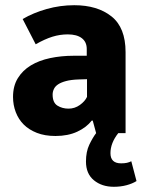

<svg xmlns="http://www.w3.org/2000/svg" viewBox="-20 -511 557 737"><path d="M434 0Q404 38 404 77Q404 116 445 116Q458 116 467 114Q476 112 484 108L504 184Q488 194 465.5 200Q443 206 417 206Q371 206 340.5 181Q310 156 310 109Q310 71 323 44Q336 17 349 0L336 -48H332Q312 -22 276.5 -5.5Q241 11 193 11Q152 11 121.5 -1Q91 -13 71 -33Q51 -53 40.5 -80.5Q30 -108 30 -139Q30 -181 48.5 -211Q67 -241 98.5 -260Q130 -279 172.5 -288Q215 -297 263 -297H313V-323Q313 -350 294 -364.5Q275 -379 240 -379Q210 -379 181 -370Q152 -361 117 -341L67 -438Q108 -462 159.5 -476.5Q211 -491 265 -491Q354 -491 408 -448Q462 -405 462 -311V0ZM314 -207 281 -206Q253 -205 234 -200Q215 -195 203.5 -187.5Q192 -180 187 -169.5Q182 -159 182 -148Q182 -117 200.5 -105.5Q219 -94 243 -94Q267 -94 286.5 -108Q306 -122 314 -139Z"/></svg>

Font: Mukta Malar ExtraBold
Style: Regular
Weight: 800
Designer: Aadarsh Rajan, Girish Dalvi, Yashodeep Gholap
Foundry: Ek Type
Version: Version 2.538;PS 1.000;hotconv 16.6.51;makeotf.lib2.5.65220;